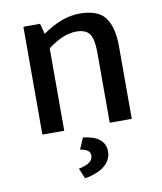

<svg xmlns="http://www.w3.org/2000/svg" viewBox="-89 -631 805 952"><g transform="rotate(-10 314.0 -154.5)"><path d="M376 -559H375Q470 -559 505.5 -509.5Q541 -460 541 -367V0H430V-355Q430 -420 411.5 -447Q393 -474 344 -474Q279 -474 201 -415V0H91V-543H175L189 -490Q286 -559 376 -559ZM286 49Q397 61 397 139Q397 180 362.5 209.5Q328 239 262 250L240 198Q281 189 296.5 176Q312 163 312 143Q312 113 262 106Z"/></g></svg>

Font: Martel Sans DemiBold
Style: Regular
Weight: 600
Designer: Dan Reynolds and Mathieu Réguer
Foundry: Dan Reynolds and Mathieu Réguer
Version: Version 1.001;PS 001.001;hotconv 1.0.70;makeotf.lib2.5.58329